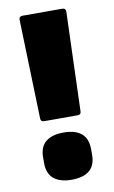

<svg xmlns="http://www.w3.org/2000/svg" viewBox="-79 -698 447 753"><g transform="rotate(-10 144.5 -321.5)"><path d="M78 -233Q64 -233 64 -247L52 -641Q52 -655 66 -655H224Q238 -655 238 -641L225 -247Q225 -233 212 -233ZM144 12Q99 12 74 -8.5Q49 -29 49 -70V-93Q49 -136 74 -156Q99 -176 144 -176Q240 -176 240 -93V-70Q240 12 144 12Z"/></g></svg>

Font: Sofia Sans Black
Style: Regular
Weight: 900
Designer: Botio Nikoltchev, Ani Petrova
Foundry: lettersoup
Version: Version 4.100; ttfautohint (v1.8.3)